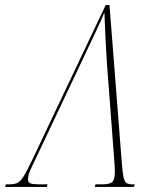

<svg xmlns="http://www.w3.org/2000/svg" viewBox="-67 -734 619 754"><path d="M-47 0 -44 -10H-31Q-12 -10 0 -15Q12 -20 25.5 -41Q39 -62 61 -109L348 -714H363L411 -99Q414 -57 418 -38.5Q422 -20 430.5 -15Q439 -10 453 -10H462L459 0H305L308 -10H334Q363 -10 373.5 -19Q384 -28 384 -59Q384 -70 383.5 -79.5Q383 -89 382 -101L353 -484Q351 -514 349 -551Q347 -588 345.5 -624Q344 -660 343 -685Q335 -666 328.5 -651.5Q322 -637 314 -620Q306 -603 294 -577.5Q282 -552 263 -512L69 -102Q59 -82 51 -63.5Q43 -45 43 -30Q43 -17 53.5 -13.5Q64 -10 89 -10H120L117 0Z"/></svg>

Font: Noto Serif Display ExtraCondensed Thin
Style: Italic
Weight: 100
Width: 2
Italic angle: -12°
Designer: Monotype Design Team
Foundry: Monotype Imaging Inc.
Version: Version 2.009